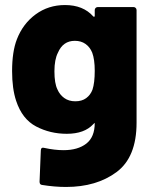

<svg xmlns="http://www.w3.org/2000/svg" viewBox="-20 -545 610 762"><path d="M368 -517H510Q515 -517 518.5 -513.5Q522 -510 522 -505V-58Q522 79 442.5 138Q363 197 242 197Q197 197 147 189Q137 188 137 176L142 52Q142 45 146 42.5Q150 40 156 42Q197 51 232 51Q289 51 322.5 25Q356 -1 356 -57Q356 -58 350 -52Q315 -14 245 -14Q179 -14 123.5 -43Q68 -72 44 -145Q28 -193 28 -263Q28 -340 47 -389Q71 -451 121.5 -488Q172 -525 238 -525Q310 -525 350 -480Q352 -478 354 -478.5Q356 -479 356 -482V-505Q356 -510 359.5 -513.5Q363 -517 368 -517ZM356 -264Q356 -309 346 -336Q337 -358 319.5 -370.5Q302 -383 277 -383Q230 -383 210 -336Q196 -309 196 -262Q196 -214 208 -190Q217 -169 235 -156Q253 -143 279 -143Q305 -143 322 -155.5Q339 -168 347 -189Q356 -216 356 -264Z"/></svg>

Font: BARLOWEXTRABOLD
Style: Regular
Weight: 800
Designer: Jeremy Tribby
Foundry: Tribby Type
Version: Version 1.422